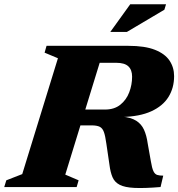

<svg xmlns="http://www.w3.org/2000/svg" viewBox="-54 -904 861 928"><path d="M453.5 -374.5Q498.5 -374.5 527.5 -397.8Q556.5 -421 570.5 -457.5Q584.5 -494 584.5 -533.5Q584.5 -566.5 566.2 -583.5Q548 -600.5 507.5 -600.5H279.5L334.5 -682.5H566.5Q646.5 -682.5 695 -663.2Q743.5 -644 765.5 -611Q787.5 -578 787.5 -536Q787.5 -479 760.2 -435.2Q733 -391.5 677 -366Q621 -340.5 534.5 -338.5V-340.5Q579 -336.5 604.2 -320.5Q629.5 -304.5 642 -277Q654.5 -249.5 660 -210L675 -125.5Q680.5 -91.5 687.5 -76.8Q694.5 -62 706 -58.5Q717.5 -55 735 -55L722 0Q643.5 6.5 596.2 4.2Q549 2 524.5 -10.8Q500 -23.5 489.8 -47.5Q479.5 -71.5 475 -108L460 -210Q455 -247 448.2 -265.8Q441.5 -284.5 428 -291.2Q414.5 -298 388.5 -298H209L203 -374.5ZM261.5 -60 326 -32.5 316.5 0H-33.5L-23.5 -32.5L53.5 -62.5L226 -622.5L161.5 -649.5L171 -682.5H453ZM479 -749.5 575.5 -883.5H748.5L740.5 -857L559 -749.5Z"/></svg>

Font: Newsreader ExtraBold
Style: Italic
Weight: 800
Italic angle: -17°
Designer: Hugues Gentile
Foundry: Production Type
Version: Version 1.003